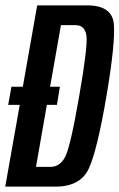

<svg xmlns="http://www.w3.org/2000/svg" viewBox="-26 -695 445 715"><path d="M4.5 -304.5 16.5 -372H59L112.5 -675H298Q392 -675 398 -605.2Q404 -535.5 370.5 -337.5Q336.5 -138 305.5 -69Q274.5 0 180.5 0H-6.5L47.5 -304.5ZM108 -73.5H161.5Q197.5 -73.5 217 -111.5Q236.5 -149.5 269 -337.5Q301.5 -524 295.8 -562.8Q290 -601.5 254.5 -601.5H201L160.5 -372H197L186 -304.5H148.5Z"/></svg>

Font: Anybody Condensed Medium
Style: Italic
Weight: 500
Width: 3
Italic angle: -10°
Designer: Tyler Finck
Foundry: Etcetera Type Company
Version: Version 1.010; ttfautohint (v1.8.3) -l 8 -r 50 -G 200 -x 14 